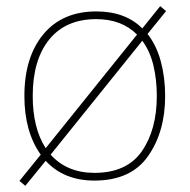

<svg xmlns="http://www.w3.org/2000/svg" viewBox="-20 -575 615 622"><path d="M86 -264Q86 -381 139.5 -447Q193 -513 292 -513Q374 -513 424 -463L128 -95Q86 -160 86 -264ZM488 -264Q488 -155 439.5 -85Q391 -15 286 -15Q197 -15 144 -74L441 -443Q466 -409 477 -363Q488 -317 488 -264ZM515 -264Q515 -324 501 -376Q487 -428 458 -465L518 -539L499 -555L441 -483Q386 -538 292 -538Q182 -538 120.5 -464Q59 -390 59 -264Q59 -148 112 -74L43 11L62 27L128 -54Q187 10 286 10Q404 10 459.5 -69Q515 -148 515 -264Z"/></svg>

Font: Noto Sans UI Thin
Style: Regular
Weight: 250
Designer: Monotype Design Team
Foundry: Monotype Imaging Inc.
Version: Version 1.901